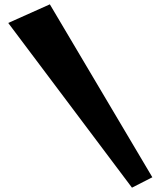

<svg xmlns="http://www.w3.org/2000/svg" viewBox="-20 -841 742 886"><path d="M210 -821 18 -735 589 25 683 -23Z"/></svg>

Font: Peralta
Style: Regular
Weight: 400
Designer: Astigmatic (AOETI)
Foundry: Astigmatic (AOETI)
Version: Version 1.000